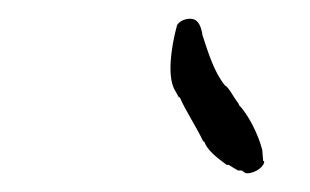

<svg xmlns="http://www.w3.org/2000/svg" viewBox="-20 -674 331 205"><path d="M169 -647C162 -621 159 -593 166 -579L171 -570H172C178 -556 190 -538 197 -523H198C201 -514 211 -506 222 -498H224L234 -492H238C240 -491 241 -489 244 -489C253 -489 263 -497 262 -502H261L260 -514C256 -530 245 -552 235 -562V-563C228 -572 225 -580 220 -583C208 -598 202 -619 196 -637V-638C194 -649 190 -654 183 -654C177 -654 171 -651 169 -647Z"/></svg>

Font: Scribbler
Style: HLIta
Weight: 100
Designer: Mew Too
Foundry: Cannot Into Space Fonts
Version: Version 1.001